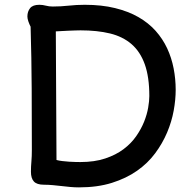

<svg xmlns="http://www.w3.org/2000/svg" viewBox="-20 -789 836 818"><path d="M111.8 -57.1Q111.8 -79.6 113.8 -101.1Q115.7 -122.6 115.7 -151.4Q115.7 -281.2 115 -411.6Q114.3 -542 110.4 -675.3Q105 -685.5 100.8 -697.8Q96.7 -710 96.7 -718.8Q96.7 -739.7 108.2 -754.2Q119.6 -768.6 147.5 -768.6Q161.6 -768.6 175.3 -764.9Q189 -761.2 204.6 -761.2Q238.8 -761.2 272.5 -764.9Q306.2 -768.6 341.3 -768.6Q413.1 -768.6 470 -754.6Q526.9 -740.7 569.8 -716.1Q612.8 -691.4 643.1 -657.5Q673.3 -623.5 692.1 -583.3Q710.9 -543 719.7 -497.8Q728.5 -452.6 728.5 -406.2Q728.5 -364.7 720 -317.6Q711.4 -270.5 691.9 -224.4Q672.4 -178.2 641.1 -136Q609.9 -93.8 564 -61.5Q518.1 -29.3 456.8 -10Q395.5 9.3 316.4 9.3Q297.9 9.3 279.5 7.6Q261.2 5.9 242.7 3.7Q224.1 1.5 205.3 -0.2Q186.5 -2 167 -2Q137.2 -2 124.5 -15.6Q111.8 -29.3 111.8 -57.1ZM220.7 -107.4Q231 -104.5 245.4 -102.8Q259.8 -101.1 274.4 -100.1Q289.1 -99.1 302 -98.9Q314.9 -98.6 322.3 -98.6Q382.8 -98.6 428.2 -113.8Q473.6 -128.9 506.1 -153.3Q538.6 -177.7 560.1 -208.5Q581.5 -239.3 594 -270.5Q606.4 -301.8 611.3 -330.6Q616.2 -359.4 616.2 -379.9Q616.2 -460.9 596.9 -514.9Q577.6 -568.8 540.3 -601.1Q502.9 -633.3 448.5 -646.5Q394 -659.7 323.2 -659.7Q314 -659.7 300.5 -659.2Q287.1 -658.7 272.5 -658.2Q257.8 -657.7 243.4 -656.7Q229 -655.8 217.8 -655.3Z"/></svg>

Font: Autour One
Style: Regular
Weight: 400
Version: Version 1.007; ttfautohint (v0.92) -l 24 -r 24 -G 200 -x 7 -